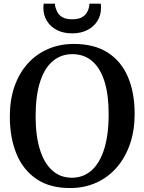

<svg xmlns="http://www.w3.org/2000/svg" viewBox="-20 -984 764 1016"><path d="M356 11Q246.5 12.5 174.5 -35.8Q102.5 -84 67.2 -169.8Q32 -255.5 32 -367.5Q32 -456 56.8 -526.8Q81.5 -597.5 127 -647.8Q172.5 -698 234.5 -724.8Q296.5 -751.5 370.5 -751.5Q479 -751.5 550.2 -705.8Q621.5 -660 657 -576.8Q692.5 -493.5 692.5 -381Q692.5 -293.5 667.8 -221.8Q643 -150 598 -98.2Q553 -46.5 491.5 -18.2Q430 10 356 11ZM360.5 -43.5Q419.5 -43.5 463.2 -81.2Q507 -119 531 -194.2Q555 -269.5 555 -380.5Q555 -483 532.8 -553.5Q510.5 -624 467.5 -660.8Q424.5 -697.5 363 -697.5Q304 -697.5 260.2 -661.5Q216.5 -625.5 192.5 -552.2Q168.5 -479 168.5 -368Q168.5 -266 191 -193.2Q213.5 -120.5 256.5 -82Q299.5 -43.5 360.5 -43.5ZM362 -807.5Q316 -807.5 281.8 -824.8Q247.5 -842 228.5 -872.8Q209.5 -903.5 209.5 -942.5Q209.5 -948.5 210 -954Q210.5 -959.5 211.5 -964.5H271Q271 -962.5 271.2 -958.8Q271.5 -955 272 -950.5Q275.5 -935.5 283.8 -919.5Q292 -903.5 310.5 -892.8Q329 -882 362 -882Q395.5 -882 413.8 -892.8Q432 -903.5 440.8 -919.2Q449.5 -935 452 -950.5Q453 -955 453 -958.8Q453 -962.5 453 -964.5H513Q514 -959.5 514.2 -954Q514.5 -948.5 514.5 -942.5Q514.5 -903.5 495.5 -873Q476.5 -842.5 442.2 -825Q408 -807.5 362 -807.5Z"/></svg>

Font: Merriweather 24pt SemiBold
Style: Regular
Weight: 600
Designer: Eben Sorkin
Foundry: Eben Sorkin
Version: Version 2.100